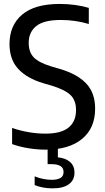

<svg xmlns="http://www.w3.org/2000/svg" viewBox="-20 -770 546 1000"><path d="M217 9.5Q175 9.5 129.2 2.2Q83.5 -5 43 -19.5V-103.5Q131 -74 217 -74Q298 -74 337 -105.5Q376 -137 376 -197Q376 -247.5 347 -275.2Q318 -303 247.5 -324.5L206 -336.5Q121 -361.5 75.2 -410.8Q29.5 -460 29.5 -540.5Q29.5 -638 95.2 -693.8Q161 -749.5 291 -749.5Q331.5 -749.5 371.5 -744Q411.5 -738.5 442.5 -729V-645Q408 -655.5 371 -660.8Q334 -666 296.5 -666Q208 -666 168.8 -634.2Q129.5 -602.5 129.5 -547Q129.5 -498.5 155.8 -471.2Q182 -444 248.5 -423.5L290 -411.5Q382.5 -384.5 429 -335.2Q475.5 -286 475.5 -204Q475.5 -103 407.8 -46.8Q340 9.5 217 9.5ZM254 211Q202.5 211 160.5 194V148.5Q185.5 158.5 207.8 162.5Q230 166.5 250 166.5Q279 166.5 295 157Q311 147.5 311 126Q311 104.5 294.8 94.8Q278.5 85 249 85H228V-10H281.5V49.5Q322 53.5 345 73.8Q368 94 368 129Q368 168 338.8 189.5Q309.5 211 254 211Z"/></svg>

Font: Encode Sans Semi Condensed Medium
Style: Regular
Weight: 500
Width: 4
Designer: Multiple Designers
Foundry: Impallari Type
Version: Version 3.000; ttfautohint (v1.8.3) -l 8 -r 50 -G 200 -x 14 